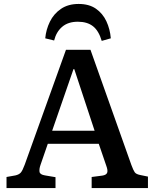

<svg xmlns="http://www.w3.org/2000/svg" viewBox="-20 -952 782 972"><path d="M13 0V-56L58 -64Q76 -68 85 -78Q94 -88 105 -118L314 -700H438L645 -117Q655 -90 662 -80Q669 -70 690 -66L729 -58V0H444V-56L498 -63Q518 -66 522.5 -77.5Q527 -89 518 -113L480 -224H222L185 -117Q178 -97 180 -82.5Q182 -68 208 -64L261 -55V0ZM244 -290H459L356 -602H352ZM378 -932Q431 -932 465.5 -908Q500 -884 518.5 -844.5Q537 -805 541 -758L495 -745Q480 -796 451 -819Q422 -842 374 -842Q325 -842 295 -816.5Q265 -791 254 -747L209 -758Q213 -802 232.5 -842Q252 -882 288.5 -907Q325 -932 378 -932Z"/></svg>

Font: Literata 12pt Medium
Style: Regular
Weight: 500
Designer: Latin by Veronika Burian and Jose Scaglione. Greek by Irene Vlachou. Cyrillic by Vera Evstafieva.
Foundry: TypeTogether
Version: Version 3.002